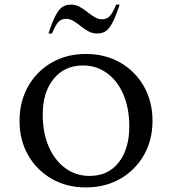

<svg xmlns="http://www.w3.org/2000/svg" viewBox="-20 -806 749 836"><path d="M354 10Q270 10 205 -27.5Q140 -65 102.5 -130.5Q65 -196 65 -280Q65 -364 102.5 -430Q140 -496 205 -533.5Q270 -571 354 -571Q438 -571 503.5 -533.5Q569 -496 606.5 -430Q644 -364 644 -280Q644 -196 606.5 -130.5Q569 -65 503.5 -27.5Q438 10 354 10ZM370 -40Q451 -40 497 -99Q543 -158 543 -255Q543 -334 517.5 -394Q492 -454 446 -487.5Q400 -521 341 -521Q261 -521 213.5 -462.5Q166 -404 166 -308Q166 -228 192 -168Q218 -108 264 -74Q310 -40 370 -40ZM191 -660Q209 -715 224 -742Q239 -769 254.5 -777.5Q270 -786 289 -786Q309 -786 326.5 -776.5Q344 -767 360 -754Q376 -741 392 -731.5Q408 -722 424 -722Q444 -722 457 -735Q470 -748 486 -786H501Q483 -731 468 -704Q453 -677 437.5 -668.5Q422 -660 403 -660Q383 -660 365.5 -669.5Q348 -679 332 -692Q316 -705 300 -714.5Q284 -724 268 -724Q248 -724 235 -711Q222 -698 206 -660Z"/></svg>

Font: Spectral SC Medium
Style: Regular
Weight: 500
Designer: Jean-Baptiste Levee
Foundry: Production Type
Version: Version 2.001